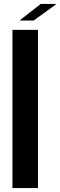

<svg xmlns="http://www.w3.org/2000/svg" viewBox="-20 -951 302 971"><path d="M43 0V-800H172V0ZM82 -847V-850L186 -931H262V-928L150 -847Z"/></svg>

Font: Big Shoulders Display ExtraBold
Style: Regular
Weight: 800
Designer: Patric King
Foundry: XO Type Co
Version: Version 1.000; ttfautohint (v1.8.2)